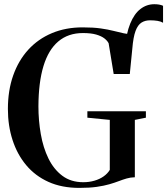

<svg xmlns="http://www.w3.org/2000/svg" viewBox="-20 -882 794 912"><path d="M596.5 -530.5 581 -571 573 -651.5Q579.5 -723 598.5 -769.8Q617.5 -816.5 647 -839.2Q676.5 -862 713 -862Q725.5 -862 735.8 -860.2Q746 -858.5 754.5 -854.5V-774Q743.5 -780.5 727.8 -783Q712 -785.5 692.5 -785.5Q669 -785.5 651.8 -774.5Q634.5 -763.5 623.8 -734.8Q613 -706 608.5 -651ZM357 10.5Q273.5 10.5 210.2 -18Q147 -46.5 104.2 -97.8Q61.5 -149 39.5 -217.2Q17.5 -285.5 17.5 -364.5Q17.5 -452 42.5 -523.2Q67.5 -594.5 114.2 -645.8Q161 -697 226.5 -724.5Q292 -752 372.5 -752Q423 -752 458.2 -747Q493.5 -742 519.8 -735.2Q546 -728.5 567.8 -723.8Q589.5 -719 613 -719L596.5 -530.5H520L496 -676.5Q490 -688.5 476 -699.5Q462 -710.5 437.2 -717.8Q412.5 -725 374 -725Q304 -725 257 -685.2Q210 -645.5 186.5 -568.2Q163 -491 162.5 -377Q162.5 -309.5 173.8 -245Q185 -180.5 210.2 -129Q235.5 -77.5 276.2 -47Q317 -16.5 375.5 -16.5Q404 -16.5 428.8 -23.8Q453.5 -31 472.2 -44.2Q491 -57.5 501.5 -75V-312.5L395 -323V-353.5H673V-323L620.5 -312.5V-40Q599.5 -39.5 581.5 -34.2Q563.5 -29 544 -21.5Q524.5 -14 499.5 -6.8Q474.5 0.5 440 5.5Q405.5 10.5 357 10.5Z"/></svg>

Font: Merriweather 144pt SemiBold
Style: Regular
Weight: 600
Version: Version 2.100